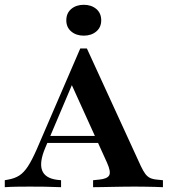

<svg xmlns="http://www.w3.org/2000/svg" viewBox="-28 -778 704 798"><path d="M160.5 -164.5Q134.7 -104 146.8 -70.6Q158.9 -37.1 209.7 -30.6L225.8 -29V0Q191.1 -1.6 158.5 -2Q125.8 -2.4 95.2 -2.4Q66.1 -2.4 40.7 -2Q15.3 -1.6 -8.1 0V-29L5.6 -31.5Q33.1 -36.3 52 -48.4Q71 -60.5 87.9 -86.3Q104.8 -112.1 125 -158.1L305.6 -576.6H333.1L557.3 -87.9Q566.9 -67.7 575.4 -56Q583.9 -44.4 595.2 -38.7Q606.5 -33.1 624.2 -31.5L649.2 -29V0Q635.5 -0.8 616.5 -1.2Q597.6 -1.6 577.4 -2Q557.3 -2.4 537.1 -2.4H529.8H525.8Q503.2 -2.4 480.2 -2Q457.3 -1.6 434.7 -1.2Q412.1 -0.8 392.7 -0.4Q373.4 0 358.9 0V-29L383.9 -31.5Q417.7 -34.7 425.8 -49.2Q433.9 -63.7 416.9 -101.6L262.9 -441.1L282.3 -451.6ZM150.8 -183.9 163.7 -212.9H412.9L425.8 -183.9ZM320.2 -629.8Q288.7 -629.8 268.1 -647.2Q247.6 -664.5 247.6 -693.5Q247.6 -723.4 268.1 -740.7Q288.7 -758.1 320.2 -758.1Q351.6 -758.1 372.2 -740.7Q392.7 -723.4 392.7 -693.5Q392.7 -664.5 372.2 -647.2Q351.6 -629.8 320.2 -629.8Z"/></svg>

Font: Playfair 5pt SemiExpanded Light
Style: Bold
Weight: 700
Version: Version 2.203